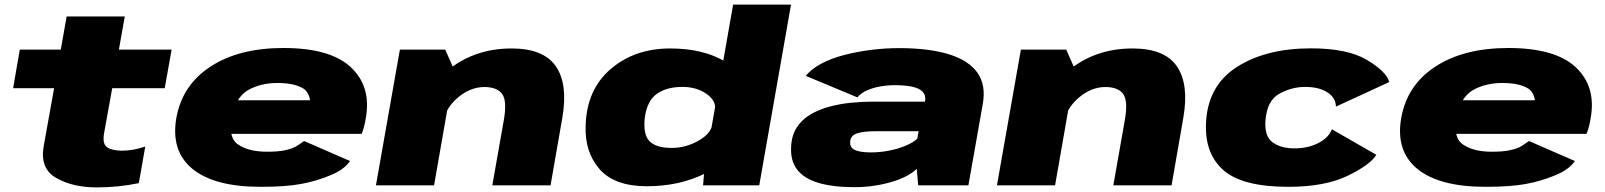

<svg xmlns="http://www.w3.org/2000/svg" viewBox="-20 -805 6970 834"><path d="M400 9Q494.5 9 583 -9.5L611 -168.5Q558 -150.5 511 -150.5Q468 -150.5 446 -164.8Q424 -179 432 -226L467.5 -422H695.5L725.5 -589.5H496.5L522 -733.5H269.5L244 -589.5H66L37 -422H215L169.5 -168.5Q153 -72.5 224.5 -31.8Q296 9 400 9Z M1112 6.5 1139 -146Q1061 -146 1016.5 -176Q970.5 -204 986.5 -292Q1002 -380.5 1056.5 -413Q1111.5 -444.5 1185 -444.5Q1260.5 -444.5 1300 -419Q1322 -402 1327 -369.5H978.5L953 -223.5H1551Q1563 -253 1569 -292Q1593.5 -429.5 1503.5 -513.5Q1414 -596.5 1211.5 -596.5Q1017.5 -596.5 894 -515.5Q771.5 -435.5 746 -292.5Q721 -149 816.5 -71Q912 6.5 1112 6.5ZM1139 -146 1112 6.5Q1222.5 6.5 1288 -6Q1352 -17.5 1413.5 -43Q1474.5 -67.5 1500.5 -105.5L1301 -192.5Q1279 -176 1260.5 -166Q1240 -156.5 1213.5 -151.5Q1186 -146 1139 -146Z M1613 0H1865.5L1953 -501L1914 -589.5H1717ZM2118.5 0H2371.5L2422.5 -293Q2448 -439.5 2394.5 -517Q2341 -594.5 2202.5 -594.5Q2036.5 -594.5 1919 -494.5Q1801.5 -394.5 1788 -322L1899 -259.5Q1912 -332 1967 -379.5Q2022 -427 2084 -427Q2139 -427 2161.2 -396.8Q2183.5 -366.5 2168 -280.5Z M3034 0H3278L3416 -785H3164.5L3040.5 -79.5ZM2789.5 4Q2931.5 4 3042.8 -51.5Q3154 -107 3163 -156L3073.5 -262Q3066.5 -223.5 3012.5 -193Q2958.5 -162.5 2897.5 -162.5Q2830 -162.5 2801.2 -191.8Q2772.5 -221 2781 -295Q2791 -368 2833.8 -397.8Q2876.5 -427.5 2944.5 -427.5Q3005.5 -427.5 3048.5 -397.5Q3091.5 -367.5 3085.5 -329L3211.5 -434Q3221 -483 3127.2 -538.8Q3033.5 -594.5 2891 -594.5Q2737 -594.5 2632.8 -505.2Q2528.5 -416 2524 -260.5Q2519 -145 2584.2 -70.5Q2649.5 4 2789.5 4Z M3692 8Q3736 8 3777.2 1.8Q3818.5 -4.5 3854.5 -15.2Q3890.5 -26 3918 -40.5Q3945.5 -55 3962 -72L3968.5 0H4186.5L4248.5 -350.5Q4264 -435 4225.8 -489Q4187.5 -543 4101 -569.5Q4014.5 -596 3885 -596Q3824.5 -596 3763.2 -588.2Q3702 -580.5 3646.5 -566Q3591 -551.5 3548 -528.8Q3505 -506 3480 -475.5L3704.5 -382Q3719 -400.5 3745.5 -412.2Q3772 -424 3803.5 -429.5Q3835 -435 3866 -435Q3911 -435 3941.5 -428.5Q3972 -422 3986.5 -407.8Q4001 -393.5 3999 -370.5L3997.5 -363.5H3771.5Q3726.5 -363.5 3677.5 -358.8Q3628.5 -354 3583 -341.8Q3537.5 -329.5 3500.5 -307.8Q3463.5 -286 3441.2 -251.8Q3419 -217.5 3416.5 -169.5Q3412.5 -107.5 3442.8 -68.2Q3473 -29 3535.8 -10.5Q3598.5 8 3692 8ZM3765 -143Q3732 -143 3711 -147.8Q3690 -152.5 3680.8 -162.5Q3671.5 -172.5 3673 -189.5Q3673.5 -203 3681.2 -212Q3689 -221 3703 -225.8Q3717 -230.5 3737.2 -232.8Q3757.5 -235 3785 -235H3970L3964.5 -202.5Q3945.5 -185 3912.8 -171.5Q3880 -158 3840.8 -150.5Q3801.5 -143 3765 -143Z M4310.5 0H4563L4650.5 -501L4611.5 -589.5H4414.5ZM4816 0H5069L5120 -293Q5145.5 -439.5 5092 -517Q5038.5 -594.5 4900 -594.5Q4734 -594.5 4616.5 -494.5Q4499 -394.5 4485.5 -322L4596.5 -259.5Q4609.5 -332 4664.5 -379.5Q4719.5 -427 4781.5 -427Q4836.5 -427 4858.8 -396.8Q4881 -366.5 4865.5 -280.5Z M5576 6.5Q5735 6.5 5833.8 -41.5Q5932.5 -89.5 5958.5 -132.5L5765.5 -243.5Q5751.5 -207 5706.8 -183.8Q5662 -160.5 5602.5 -160.5Q5543.5 -160.5 5507.5 -187Q5471.5 -213.5 5477 -283Q5484 -369 5537.8 -398.2Q5591.5 -427.5 5649.5 -427.5Q5708.5 -427.5 5745.2 -404.2Q5782 -381 5783 -342L6014.5 -448.5Q6003.5 -493 5918.8 -544Q5834 -595 5675 -595Q5478 -595 5351.2 -513Q5224.5 -431 5218.5 -267.5Q5213.5 -135 5296.2 -64.2Q5379 6.5 5576 6.5Z M6432.5 6.5 6459.5 -146Q6381.5 -146 6337 -176Q6291 -204 6307 -292Q6322.5 -380.5 6377 -413Q6432 -444.5 6505.5 -444.5Q6581 -444.5 6620.5 -419Q6642.5 -402 6647.5 -369.5H6299L6273.5 -223.5H6871.5Q6883.5 -253 6889.5 -292Q6914 -429.5 6824 -513.5Q6734.5 -596.5 6532 -596.5Q6338 -596.5 6214.5 -515.5Q6092 -435.5 6066.5 -292.5Q6041.5 -149 6137 -71Q6232.5 6.5 6432.5 6.5ZM6459.5 -146 6432.5 6.5Q6543 6.5 6608.5 -6Q6672.5 -17.5 6734 -43Q6795 -67.5 6821 -105.5L6621.5 -192.5Q6599.5 -176 6581 -166Q6560.5 -156.5 6534 -151.5Q6506.5 -146 6459.5 -146Z"/></svg>

Font: Anybody Expanded Black
Style: Italic
Weight: 900
Width: 7
Italic angle: -10°
Version: Version 1.113;gftools[0.9.25]